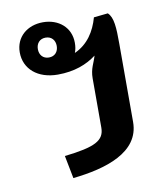

<svg xmlns="http://www.w3.org/2000/svg" viewBox="-66 -563 543 635"><g transform="rotate(-10 206.0 -245.5)"><path d="M120 -456.7C140 -456.7 151.7 -442.5 151.7 -423.3C151.7 -404.2 140 -390 120 -390C100 -390 88.3 -404.2 88.3 -423.3C88.3 -442.5 100 -456.7 120 -456.7ZM120 -508.3C67.5 -508.3 27.5 -475 27.5 -423.3C27.5 -367.5 71.7 -329.2 139.2 -329.2C195 -329.2 237.5 -345.8 269.2 -370C262.5 -345.8 250 -330 250 -296.7V-131.7C250 -88.3 218.3 -71.7 115 -60L130 16.7C240 5 356.7 -29.2 356.7 -131.7V-394.2C356.7 -448.3 355 -483.3 336.7 -500L289.2 -495C276.7 -450 251.7 -410 206.7 -390C210.8 -400 212.5 -410.8 212.5 -423.3C212.5 -475 172.5 -508.3 120 -508.3Z"/></g></svg>

Font: Boon SemiBold
Style: Regular
Weight: 600
Designer: Sungsit Sawaiwan
Foundry: FontUni
Version: Version 2.0